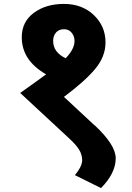

<svg xmlns="http://www.w3.org/2000/svg" viewBox="-20 -730 671 979"><path d="M462 -91H463Q570 9 570 77Q570 153 495 229L362 163Q399 118 399 87Q399 60 384.5 35Q370 10 332 -25L83 -256Q179 -324 215 -351Q91 -422 91 -540Q91 -619 152.5 -664.5Q214 -710 306 -710Q399 -710 458.5 -653Q518 -596 518 -514Q518 -441 464.5 -377.5Q411 -314 306 -236ZM307 -581Q280 -581 265.5 -564Q251 -547 251 -522Q251 -463 315 -433Q360 -480 360 -521Q360 -545 345.5 -563Q331 -581 307 -581Z"/></svg>

Font: Martel Sans Heavy
Style: Regular
Weight: 900
Designer: Dan Reynolds and Mathieu Réguer
Foundry: Dan Reynolds and Mathieu Réguer
Version: Version 1.001;PS 001.001;hotconv 1.0.70;makeotf.lib2.5.58329